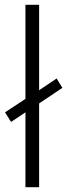

<svg xmlns="http://www.w3.org/2000/svg" viewBox="-20 -780 280 800"><path d="M86 0V-312L26 -272L1 -312L86 -368V-760H143V-404L216 -453L240 -414L143 -349V0Z"/></svg>

Font: Noto Sans Devanagari Light
Style: Regular
Weight: 300
Version: Version 2.003